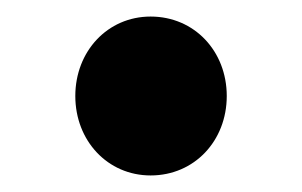

<svg xmlns="http://www.w3.org/2000/svg" viewBox="-20 -198 365 232"><path d="M162 14C215 14 254 -28 254 -82C254 -136 215 -178 162 -178C110 -178 71 -136 71 -82C71 -28 110 14 162 14Z"/></svg>

Font: Source Han Sans Old Style Bold
Style: Regular
Weight: 700
Designer: Ryoko NISHIZUKA (kana & ideographs); Paul D. Hunt (Latin, Greek & Cyrillic); Wenlong ZHANG (bopomofo); Sandoll Communica
Foundry: Adobe Systems Incorporated
Version: Version 1.004;PS 1.004;hotconv 1.0.81;makeotf.lib2.5.63406